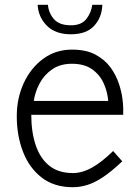

<svg xmlns="http://www.w3.org/2000/svg" viewBox="-20 -769 584 801"><path d="M284 12Q206 12 154 -28.2Q102 -68.5 76 -135.8Q50 -203 50 -284Q50 -359.5 79.2 -422.8Q108.5 -486 160.5 -524Q212.5 -562 280 -562Q339.5 -562 378.5 -541Q417.5 -520 440.8 -488Q464 -456 475.5 -421.5Q487 -387 490.5 -359.2Q494 -331.5 494 -320V-290H110.5Q110.5 -218.5 128.8 -163.8Q147 -109 185.2 -78Q223.5 -47 284 -47Q323 -47 363.8 -69.8Q404.5 -92.5 452 -139L490 -96Q444 -52.5 408.5 -29.2Q373 -6 343 3Q313 12 284 12ZM121 -348H431.5Q428.5 -386 412.5 -421.5Q396.5 -457 364.2 -480Q332 -503 280 -503Q231.5 -503 198 -480Q164.5 -457 145.5 -421.5Q126.5 -386 121 -348ZM276 -626Q211 -626 175.5 -661.8Q140 -697.5 137 -749H180Q183 -714.5 205.2 -689Q227.5 -663.5 276 -663.5Q319.5 -663.5 340 -689.5Q360.5 -715.5 365 -749H407Q405 -696 372.5 -661Q340 -626 276 -626Z"/></svg>

Font: Junction Light
Style: Regular
Weight: 300
Designer: Caroline Hadilaksono
Foundry: Caroline Hadilaksono, Tyler Finck, The League of Moveable Type
Version: Version 2.000; ttfautohint (v1.8.3)